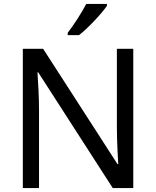

<svg xmlns="http://www.w3.org/2000/svg" viewBox="-20 -964 800 984"><path d="M528 -934V-944H422C399 -899 356 -833 327 -796V-784H385C432 -820 503 -897 528 -934ZM663 0V-714H579V-311C579 -246 584 -155 586 -123H582L201 -714H97V0H180V-399C180 -472 175 -546 172 -593H176L558 0Z"/></svg>

Font: Noto Sans Cypriot
Style: Regular
Weight: 400
Designer: Monotype Design Team
Foundry: Monotype Imaging Inc.
Version: Version 2.002